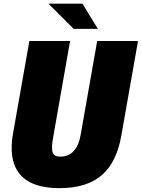

<svg xmlns="http://www.w3.org/2000/svg" viewBox="-20 -1006 766 1038"><path d="M377.9 -850.1H508.8L425.8 -986.3H241.7ZM300.8 11.2C509.3 11.2 604 -91.3 636.2 -274.4L726.1 -784.2H505.4L416 -276.9C401.9 -195.8 362.8 -159.2 305.2 -159.2C265.1 -159.2 252.4 -181.2 267.1 -262.2L358.9 -784.2H138.7L50.3 -283.7C19 -106 85.4 11.2 300.8 11.2Z"/></svg>

Font: Decalotype Black Italic
Style: Regular
Weight: 900
Italic angle: -10°
Designer: Alfredo Marco Pradil
Foundry: Alfredo Marco Pradil
Version: Version 1.0